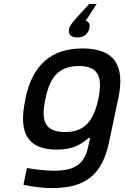

<svg xmlns="http://www.w3.org/2000/svg" viewBox="-20 -757 640 983"><path d="M111 -256 109 -244C72 -69 127 9 272 9C351 9 394 -16 434 -51H441L431 -4C413 79 367 117 259 117C215 117 160 111 118 103L100 189C153 200 198 206 248 206C422 206 504 133 538 -28L586 -255C622 -426 562 -509 403 -509C244 -509 148 -427 111 -256ZM212 -247 213 -253C237 -370 288 -419 384 -419C478 -419 508 -370 484 -253L483 -247C457 -130 407 -81 313 -81C217 -81 186 -130 212 -247ZM334 -610C327 -582 343 -565 376 -565C408 -565 430 -582 437 -610V-611C442 -631 437 -645 419 -651L475 -737H437L372 -666C352 -643 338 -627 334 -611Z"/></svg>

Font: LT Wave Mono Medium
Style: Italic
Weight: 500
Designer: Daniel Lyons
Version: Version 2.5 (Glyphs App)